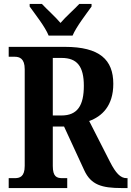

<svg xmlns="http://www.w3.org/2000/svg" viewBox="-20 -951 665 971"><path d="M226 -771H347C366 -816 416 -880 443 -918V-931H381C357 -905 312 -866 286 -835C260 -866 216 -905 192 -931H130V-918C157 -880 208 -816 226 -771ZM24 0H320V-50H296C267 -50 247 -57 247 -112V-311H304L406 -90C440 -16 495 0 595 0H625V-50H620C589 -50 565 -76 536 -133L431 -339C495 -362 553 -415 553 -527C553 -649 484 -714 308 -714H24V-664H54C78 -664 105 -656 105 -601V-112C105 -57 80 -50 54 -50H24ZM291 -367H247V-658H292C370 -658 404 -615 404 -517C404 -418 372 -367 291 -367Z"/></svg>

Font: Noto Serif Bengali Condensed
Style: Bold
Weight: 700
Width: 3
Designer: Juan Bruce, Universal Thirst, Indian Type Foundry and the Monotype Design Team.
Foundry: Monotype Imaging Inc.
Version: Version 2.003